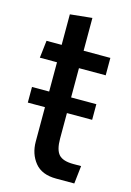

<svg xmlns="http://www.w3.org/2000/svg" viewBox="-101 -672 500 735"><g transform="rotate(15 149.0 -305.0)"><path d="M172 -421V-305H272V-243H172V-142Q172 -97 188.5 -79Q205 -61 246 -61H277L269 10H197Q140 10 112.5 -24Q85 -58 85 -107V-243H17V-305H85V-421H17L25 -490H85V-611L172 -620V-490H278V-421Z"/></g></svg>

Font: Cabin Condensed
Style: Regular
Weight: 400
Width: 3
Version: Version 2.001